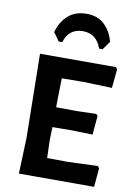

<svg xmlns="http://www.w3.org/2000/svg" viewBox="-97 -956 703 1016"><g transform="rotate(10 254.5 -447.5)"><path d="M164 -725 132 -770Q147 -826 185.5 -860.5Q224 -895 285 -895Q345 -895 381.5 -860Q418 -825 432 -770L400 -725H381Q355 -801 281 -801Q207 -801 183 -725ZM483 -112 491 -101 482 0H78L85 -192L78 -644H486L494 -633L484 -532L330 -537L214 -536L211 -380L322 -379L427 -382L435 -372L426 -271L312 -274L210 -273L208 -204L211 -107L324 -106Z"/></g></svg>

Font: Alegreya Sans SC
Style: Bold
Weight: 700
Designer: Juan Pablo del Peral
Foundry: Huerta Tipografica
Version: Version 2.007